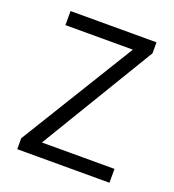

<svg xmlns="http://www.w3.org/2000/svg" viewBox="-117 -715 734 808"><g transform="rotate(20 250.0 -311.5)"><path d="M50 0H463V-62H138L447 -574V-623H62V-560H364L50 -49Z"/></g></svg>

Font: Inconsolata Thin
Style: Regular
Weight: 100
Monospace: yes
Designer: Raph Levien, Cyreal, Brenton Simpson
Foundry: Raph Levien, Cyreal, Google
Version: Version 3.100